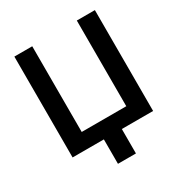

<svg xmlns="http://www.w3.org/2000/svg" viewBox="-205 -875 1133 1199"><g transform="rotate(-30 362.0 -275.5)"><path d="M200.6 -727.3V-109.4H522V-727.3H652.3V0H426.8V176.1H297.2V0H71.7V-727.3Z"/></g></svg>

Font: Inter P Semi Bold
Style: Regular
Weight: 600
Designer: Rasmus Andersson
Foundry: rsms
Version: Version 3.018;git-588b23468